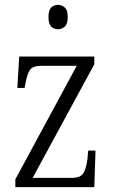

<svg xmlns="http://www.w3.org/2000/svg" viewBox="-20 -768 465 788"><path d="M43 0V-32L295 -498H151Q114 -498 102.5 -480.5Q91 -463 84 -423L81 -407H51L59 -536H367V-504L114 -38H275Q310 -38 322 -57Q334 -76 339 -116L342 -150H372L367 0ZM218 -648Q201 -648 190 -659Q179 -670 179 -698Q179 -726 190 -737Q201 -748 218 -748Q234 -748 246 -737Q258 -726 258 -698Q258 -670 246 -659Q234 -648 218 -648Z"/></svg>

Font: Noto Serif Khmer Condensed Light
Style: Regular
Weight: 300
Width: 3
Designer: Danh Hong and the Monotype Design Team
Foundry: Monotype Imaging Inc.
Version: Version 2.004